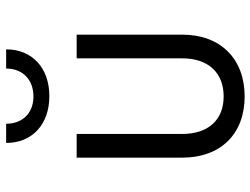

<svg xmlns="http://www.w3.org/2000/svg" viewBox="-118 -708 835 640"><g transform="rotate(-90 300.0 -387.5)"><path d="M300 -641C394 -641 456 -698 456 -785H392C392 -730 355 -694 299 -694C244 -694 208 -730 208 -785H144C144 -698 206 -641 300 -641ZM299 10C424 10 505 -70 505 -198V-550H426V-198C426 -111 378 -60 299 -60C221 -60 174 -111 174 -198V-550H95V-198C95 -70 174 10 299 10Z"/></g></svg>

Font: Tekne LDO Light
Style: Regular
Weight: 300
Monospace: yes
Designer: Alessio Laiso, Mario Rullo, Paolo Rosset
Foundry: Alessio Laiso
Version: Version 1.000;hotconv 1.0.109;makeotfexe 2.5.65596